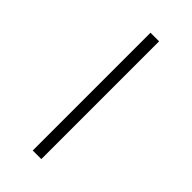

<svg xmlns="http://www.w3.org/2000/svg" viewBox="-301 -836 1154 1154"><g transform="rotate(45 275.5 -259.5)"><path d="M239 -760V241H312V-760Z"/></g></svg>

Font: Noto Sans Sunuwar
Style: Regular
Weight: 400
Designer: Anshuman Pandey
Foundry: Jamra Patel LLC
Version: Version 1.000